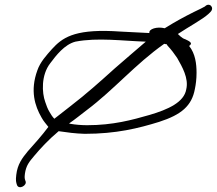

<svg xmlns="http://www.w3.org/2000/svg" viewBox="-20 -590 906 802"><path d="M136 -296C105 -211 126 -147 153 -100C162 -83 173 -72 182 -60C156 -25 123 12 96 42C72 71 53 97 48 140C45 164 47 171 51 183C59 204 96 184 86 165C83 156 82 153 84 136C89 101 102 86 123 61C149 30 182 -6 225 -42C259 -37 295 -32 334 -31C465 -31 558 -54 645 -81C738 -111 781 -148 794 -218C798 -237 801 -260 801 -286C801 -323 796 -366 770 -398C789 -411 768 -419 754 -426C739 -430 727 -445 723 -448C768 -478 826 -509 851 -532L860 -541C877 -559 854 -582 836 -563L819 -554C781 -536 740 -515 701 -492L668 -472C636 -480 600 -469 604 -452L525 -456C496 -457 474 -459 451 -460C287 -467 239 -431 197 -385C174 -359 148 -331 136 -296ZM190 -326C214 -358 249 -404 295 -416C387 -434 494 -419 589 -416C545 -378 507 -346 459 -304C397 -248 340 -197 271 -144L207 -94C200 -101 193 -111 187 -122C179 -135 174 -149 169 -164C155 -202 151 -276 190 -326ZM268 -74C293 -91 316 -110 341 -129C457 -216 545 -322 666 -407C667 -406 672 -406 677 -405C677 -402 680 -400 681 -398C695 -383 708 -366 720 -348C741 -311 769 -263 758 -217C749 -163 683 -133 605 -110C532 -89 452 -67 344 -67C321 -67 295 -69 273 -73C272 -74 269 -74 268 -74Z"/></svg>

Font: Stray Cat
Style: UltExtObl
Weight: 400
Version: Version 1.0